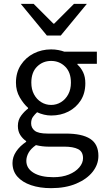

<svg xmlns="http://www.w3.org/2000/svg" viewBox="-20 -755 544 999"><path d="M246 224Q187 224 141.5 208.5Q96 193 70.5 164Q45 135 45 93Q45 62 64 33.5Q83 5 116 -17V-21Q98 -33 85.5 -52.5Q73 -72 73 -100Q73 -131 90.5 -154Q108 -177 126 -190V-194Q103 -214 83 -248Q63 -282 63 -325Q63 -378 88.5 -417Q114 -456 155.5 -477Q197 -498 246 -498Q266 -498 284 -494.5Q302 -491 315 -486H484V-423H383V-419Q401 -403 412.5 -379Q424 -355 424 -322Q424 -270 400 -232.5Q376 -195 336 -174.5Q296 -154 246 -154Q228 -154 209 -158.5Q190 -163 173 -171Q161 -160 151.5 -147Q142 -134 142 -113Q142 -90 160.5 -75Q179 -60 228 -60H322Q407 -60 449.5 -32.5Q492 -5 492 56Q492 101 462 139Q432 177 376.5 200.5Q321 224 246 224ZM246 -209Q274 -209 297.5 -223.5Q321 -238 335 -264Q349 -290 349 -325Q349 -379 319 -408.5Q289 -438 246 -438Q203 -438 173 -408.5Q143 -379 143 -325Q143 -290 157 -264Q171 -238 194.5 -223.5Q218 -209 246 -209ZM258 167Q304 167 338.5 153Q373 139 392.5 116Q412 93 412 68Q412 34 386.5 21Q361 8 314 8H230Q216 8 199.5 6Q183 4 167 0Q140 19 128.5 40Q117 61 117 82Q117 121 154.5 144Q192 167 258 167ZM224 -570 88 -735H155L258 -632H262L365 -735H432L296 -570Z"/></svg>

Font: Source Sans 3 ExtraLight
Style: Regular
Weight: 400
Version: Version 3.052;hotconv 1.1.0;makeotfexe 2.6.0